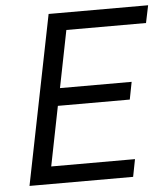

<svg xmlns="http://www.w3.org/2000/svg" viewBox="-51 -744 692 790"><g transform="rotate(-5 295.0 -349.0)"><path d="M467 0 481 -72H135L184 -318H481L495 -390H199L246 -626H575L590 -698H179L39 0Z"/></g></svg>

Font: Braiins Sans
Style: Italic
Weight: 400
Italic angle: -11.31°
Designer: Mike Abbink, Paul van der Laan, Pieter van Rosmalen, Jiri Chlebus, Lubos Buracinsky
Foundry: Bold Monday, Sudetype
Version: Version 1.000;hotconv 1.0.109;makeotfexe 2.5.65596